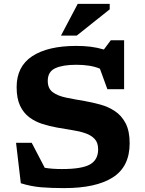

<svg xmlns="http://www.w3.org/2000/svg" viewBox="-20 -955 744 987"><path d="M646.5 -218.5Q646.5 -98.5 560.2 -43.2Q474 12 310 12Q245 12 192.5 7.8Q140 3.5 87 -13L62.5 -221H143L210 -92.5Q247.5 -86 299 -86Q401 -86 442.8 -109.8Q484.5 -133.5 484.5 -187.5Q484.5 -221.5 466.5 -240.8Q448.5 -260 418.5 -270.2Q388.5 -280.5 351 -286.2Q313.5 -292 274.5 -299Q235.5 -306 198.2 -317.8Q161 -329.5 131 -351.8Q101 -374 83.2 -411.5Q65.5 -449 65.5 -507Q65.5 -613.5 145.8 -666.2Q226 -719 372.5 -719Q411.5 -719 445.8 -714.8Q480 -710.5 514 -700.5L549.5 -748H618V-496.5H532L493.5 -602Q468.5 -612.5 438.5 -617.2Q408.5 -622 372 -622Q302.5 -622 264 -604.2Q225.5 -586.5 225.5 -539Q225.5 -500 251.2 -481Q277 -462 320.5 -453Q364 -444 416 -435.5Q455 -428.5 495.5 -417.5Q536 -406.5 570.2 -384Q604.5 -361.5 625.5 -321.8Q646.5 -282 646.5 -218.5ZM293.5 -772 379.5 -935H544V-907L374.5 -772Z"/></svg>

Font: Newsreader Caption SemiBold
Style: Regular
Weight: 600
Designer: Hugues Gentile
Foundry: Production Type
Version: Version 1.001